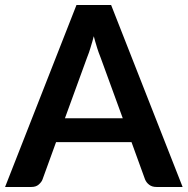

<svg xmlns="http://www.w3.org/2000/svg" viewBox="-27 -743 746 763"><path d="M231 -272.9H460.9L373 -513.7Q364.3 -535.6 359.4 -551.3Q349.6 -583 345.7 -599.1Q341.8 -583 332 -551.3Q328.1 -537.1 318.4 -512.7ZM414.6 -723.1 698.7 0H594.7Q577.1 0 565.9 -8.8Q554.7 -17.1 549.3 -30.3L495.6 -178.2H195.8L142.1 -30.3Q138.7 -20 126.5 -9.3Q115.7 0 97.7 0H-6.8L276.9 -723.1Z"/></svg>

Font: Lato-SemiBold
Style: Bold
Weight: 500
Designer: Lukasz Dziedzic with Adam Twardoch and Botio Nikoltchev
Foundry: tyPoland Lukasz Dziedzic
Version: ""